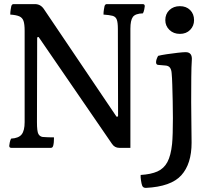

<svg xmlns="http://www.w3.org/2000/svg" viewBox="-20 -800 1035 935"><path d="M25 -90Q25 -94 27.5 -106Q30 -118 34 -125Q71 -127 85.5 -145.5Q100 -164 100 -205V-650Q100 -682 94.5 -698Q89 -714 74 -720.5Q59 -727 30 -729Q30 -742 32 -753.5Q34 -765 35 -770Q38 -780 46 -780H150Q177 -780 193 -757L546 -234Q548 -230 551.5 -231.5Q555 -233 555 -237L554 -660Q554 -691 548.5 -705Q543 -719 528 -723Q513 -727 484 -729Q484 -742 486 -753.5Q488 -765 489 -770Q492 -780 500 -780H675Q685 -780 685 -770Q685 -766 682.5 -754Q680 -742 676 -735Q639 -734 627 -717.5Q615 -701 615 -660V-80H561Q538 -80 525 -100L170 -617Q168 -621 164.5 -620Q161 -619 161 -614L160 -205Q160 -160 167 -147.5Q174 -135 188 -133Q196 -132 214.5 -131.5Q233 -131 243 -131Q243 -104 239 -90Q236 -80 228 -80H35Q25 -80 25 -90ZM665 52Q715 49 746.5 35Q778 21 795 -10.5Q812 -42 818 -99Q820 -119 821 -152.5Q822 -186 822 -225Q822 -266 821 -308.5Q820 -351 819 -386.5Q818 -422 816 -442Q815 -460 808 -470Q801 -480 785 -481L750 -484Q740 -485 740 -497Q740 -510 750 -528Q765 -532 792 -536Q819 -540 845.5 -543Q872 -546 884 -546Q918 -546 914 -505Q912 -478 911.5 -423Q911 -368 911 -304Q911 -254 912 -201.5Q913 -149 913 -105Q913 -2 863 53.5Q813 109 690 115Q676 115 672 103Q669 95 666.5 78Q664 61 665 52ZM856 -635Q825 -635 805 -654.5Q785 -674 785 -702Q785 -732 805 -751Q825 -770 856 -770Q887 -770 906 -751Q925 -732 925 -702Q925 -674 906 -654.5Q887 -635 856 -635Z"/></svg>

Font: Gowun Batang
Style: Bold
Weight: 700
Designer: Yanghee Ryu
Foundry: Yanghee Ryu
Version: Version 2.000